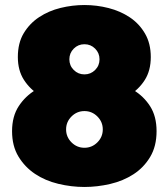

<svg xmlns="http://www.w3.org/2000/svg" viewBox="-20 -733 670 764"><path d="M316 11Q264 11 212 -1.5Q160 -14 119.5 -41Q79 -68 53.5 -110Q28 -152 28 -211Q28 -270 54.5 -310.5Q81 -351 123 -376Q165 -401 216 -411.5Q267 -422 316 -422Q367 -422 418 -411Q469 -400 510.5 -375Q552 -350 577.5 -310Q603 -270 603 -211Q603 -151 577.5 -108.5Q552 -66 511 -39.5Q470 -13 418.5 -1Q367 11 316 11ZM316 -145Q346 -145 367.5 -166.5Q389 -188 389 -218Q389 -248 367.5 -269.5Q346 -291 316 -291Q286 -291 264.5 -269.5Q243 -248 243 -218Q243 -188 264.5 -166.5Q286 -145 316 -145ZM316 -309Q270 -309 223 -320Q176 -331 137.5 -354.5Q99 -378 75 -415.5Q51 -453 51 -506Q51 -562 74.5 -601Q98 -640 136 -665Q174 -690 221 -701.5Q268 -713 316 -713Q365 -713 412 -701Q459 -689 496.5 -664Q534 -639 557 -599.5Q580 -560 580 -506Q580 -452 556 -414.5Q532 -377 493.5 -353.5Q455 -330 408 -319.5Q361 -309 316 -309ZM316 -437Q341 -437 358.5 -454.5Q376 -472 376 -497Q376 -522 358.5 -539.5Q341 -557 316 -557Q291 -557 273.5 -539.5Q256 -522 256 -497Q256 -472 273.5 -454.5Q291 -437 316 -437Z"/></svg>

Font: Afrihost Sans Black
Style: Regular
Weight: 900
Foundry: https://www.afrihost.com
Version: Version 1.000